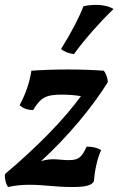

<svg xmlns="http://www.w3.org/2000/svg" viewBox="-28 -742 476 771"><path d="M307 -717C292 -676 258 -610 217 -545C231 -534 249 -527 269 -525C315 -588 373 -653 428 -706C400 -723 354 -727 307 -717ZM405 -412C405 -427 398 -446 389 -458C349 -461 298 -463 245 -463C190 -463 139 -461 98 -458C91 -410 74 -363 51 -320C63 -307 84 -300 105 -300C135 -349 154 -362 220 -362C248 -362 272 -360 297 -356C231 -265 126 -156 -8 -43C-10 -25 -5 -5 4 9C37 2 64 0 91 0C147 0 195 9 261 9C319 9 340 2 349 -14C352 -55 362 -104 378 -139C363 -149 340 -154 320 -153C300 -111 289 -99 248 -99C211 -99 182 -109 137 -95C246 -195 342 -311 405 -412Z"/></svg>

Font: Vollkorn Semibold
Style: Italic
Weight: 600
Italic angle: -11°
Designer: Friedrich Althausen
Foundry: Friedrich Althausen
Version: Version 4.015;PS 004.015;hotconv 1.0.88;makeotf.lib2.5.64775